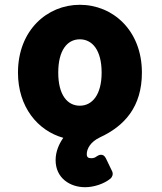

<svg xmlns="http://www.w3.org/2000/svg" viewBox="-20 -548 674 801"><path d="M212 120C212 195 272 233 335 233C370 233 413 220 441 197C449 190 453 178 448 167L422 113C410 88 390 100 384 104C376 110 370 112 361 112C348 112 342 108 342 95C342 73 357 44 397 25C499 -22 572 -102 572 -245C572 -422 450 -528 313 -528C177 -528 55 -422 55 -245C55 -102 137 -3 244 27C228 50 212 82 212 120ZM223 -245C223 -339 261 -384 313 -384C365 -384 404 -339 404 -245C404 -153 365 -107 313 -107C261 -107 223 -152 223 -245Z"/></svg>

Font: Falling Sky
Style: Blk
Weight: 900
Designer: Paul D. Hunt
Foundry: Adobe Systems Incorporated
Version: Version 1.02